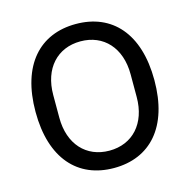

<svg xmlns="http://www.w3.org/2000/svg" viewBox="-106 -814 920 930"><g transform="rotate(-15 354.0 -349.0)"><path d="M354 12C535 12 652 -114 652 -349C652 -584 535 -710 354 -710C173 -710 56 -584 56 -349C56 -114 173 12 354 12ZM354 -75C238 -75 160 -159 160 -292V-406C160 -539 238 -623 354 -623C470 -623 548 -539 548 -406V-292C548 -159 470 -75 354 -75Z"/></g></svg>

Font: IBM Plex Devanagari Text
Style: Regular
Weight: 450
Designer: Mike Abbink, Paul van der Laan, Pieter van Rosmalen, Erin McLaughlin
Foundry: Bold Monday
Version: Version 1.0